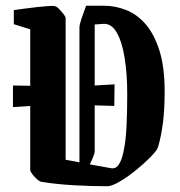

<svg xmlns="http://www.w3.org/2000/svg" viewBox="-20 -637 624 667"><path d="M28 -553V-602Q43 -604 65 -607Q87 -610 109.5 -612.5Q132 -615 148.5 -616Q165 -617 169 -616Q176 -615 184.5 -606.5Q193 -598 200 -589Q207 -580 208 -576V-82L256 -73V-541Q256 -551 263 -572Q270 -593 279 -617H343Q380 -617 417.5 -602.5Q455 -588 485 -554Q515 -520 533.5 -462.5Q552 -405 552 -319Q552 -257 546 -210Q540 -163 529 -126Q525 -114 503.5 -92Q482 -70 452.5 -46Q423 -22 395.5 -6Q368 10 353 10Q295 10 235.5 6.5Q176 3 125 -5Q118 -6 109 -14Q100 -22 93 -31Q86 -40 85 -45V-269L25 -265V-340L85 -339V-535ZM364 -53Q381 -49 392 -64.5Q403 -80 409 -110Q417 -146 419.5 -197.5Q422 -249 422 -312Q422 -380 413 -436Q404 -492 385.5 -524Q367 -556 339 -554L309 -552V-340L378 -344L377 -269L309 -271V-111Q309 -101 292 -66Z"/></svg>

Font: Grenze Gotisch SemiBold
Style: Regular
Weight: 600
Designer: Renata Polastri
Foundry: Omnibus-Type
Version: Version 1.001